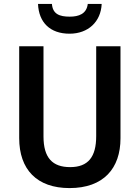

<svg xmlns="http://www.w3.org/2000/svg" viewBox="-20 -950 713 980"><path d="M499 -930H428C422 -879 382 -865 336 -865C284 -865 249 -878 245 -930H174C178 -835 236 -778 335 -778C430 -778 495 -839 499 -930ZM595 -244V-714H471V-255C471 -149 430 -97 338 -97C248 -97 202 -144 202 -254V-714H78V-245C78 -85 168 10 335 10C509 10 595 -91 595 -244Z"/></svg>

Font: Noto Sans Devanagari UI SemiCondensed SemiBold
Style: Regular
Weight: 600
Width: 4
Designer: Jelle Bosma - Monotype Design Team
Foundry: Monotype Imaging Inc.
Version: Version 2.004